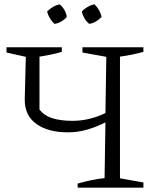

<svg xmlns="http://www.w3.org/2000/svg" viewBox="-20 -865 725 885"><path d="M338 0V-19Q370 -28 401 -34.5Q432 -41 462 -44L466 -301Q425 -280 381.5 -267.5Q338 -255 293 -255Q202 -255 148 -293.5Q94 -332 94 -405L99 -603L10 -623V-647H265V-626Q217 -612 162 -604V-360Q185 -331 223 -319.5Q261 -308 314 -308Q392 -308 466 -344L470 -603L360 -623V-647H641V-626Q616 -619 589.5 -613.5Q563 -608 533 -604V-43L641 -24V0ZM256 -845Q283 -820 288 -787Q278 -775 262.5 -766Q247 -757 231 -755Q219 -766 210 -781Q201 -796 197 -812Q209 -824 224 -833Q239 -842 256 -845ZM416 -845Q428 -833 436.5 -818Q445 -803 448 -787Q437 -775 422 -766Q407 -757 391 -755Q365 -777 357 -812Q368 -824 383.5 -833Q399 -842 416 -845Z"/></svg>

Font: Piazzolla SC Light
Style: Regular
Weight: 300
Designer: Juan Pablo del Peral
Foundry: Huerta Tipografica
Version: Version 1.330